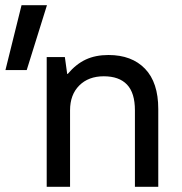

<svg xmlns="http://www.w3.org/2000/svg" viewBox="-20 -720 700 740"><path d="M160 -500H230L239 -435H241Q273 -473 310.5 -490.5Q348 -508 398 -508Q488 -508 539 -455Q590 -402 590 -300V0H500V-295Q500 -362 469.5 -394Q439 -426 380 -426Q321 -426 285.5 -390.5Q250 -355 250 -295V0H160ZM63 -700H161L83 -450H1Z"/></svg>

Font: PT Root UI Medium
Style: Regular
Weight: 500
Designer: Vitaly Kuzmin
Foundry: ParaType Ltd.
Version: Version 2.001G